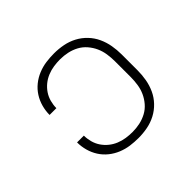

<svg xmlns="http://www.w3.org/2000/svg" viewBox="-130 -690 860 860"><g transform="rotate(-45 300.0 -260.0)"><path d="M302 8Q276 8 250.5 4.5Q225 1 200.5 -9Q176 -19 155.5 -35.5Q135 -52 121 -74Q107 -96 100 -121.5Q93 -147 93 -173H136Q136 -153 141.5 -132.5Q147 -112 158.5 -95Q170 -78 186 -65Q202 -52 221.5 -44Q241 -36 261.5 -33Q282 -30 302 -30Q326 -30 349 -35Q372 -40 392.5 -51Q413 -62 428.5 -80Q444 -98 453.5 -119Q463 -140 466.5 -163.5Q470 -187 470 -210V-310Q470 -333 466.5 -356.5Q463 -380 453.5 -401Q444 -422 428.5 -440Q413 -458 392.5 -469Q372 -480 349 -485Q326 -490 302 -490Q282 -490 261.5 -487Q241 -484 221.5 -476Q202 -468 186 -455Q170 -442 158.5 -425Q147 -408 141.5 -387.5Q136 -367 136 -347H93Q93 -373 100 -398.5Q107 -424 121 -446Q135 -468 155.5 -484.5Q176 -501 200.5 -511Q225 -521 250.5 -524.5Q276 -528 302 -528Q331 -528 359.5 -522.5Q388 -517 413.5 -503.5Q439 -490 459 -469Q479 -448 491 -422Q503 -396 508 -367.5Q513 -339 513 -310V-210Q513 -181 508 -152.5Q503 -124 491 -98Q479 -72 459 -51Q439 -30 413.5 -16.5Q388 -3 359.5 2.5Q331 8 302 8Z"/></g></svg>

Font: Iosevka SS04 XLt Ex
Style: Regular
Weight: 200
Width: 7
Monospace: yes
Designer: Belleve Invis
Foundry: Belleve Invis
Version: Version 19.0.0; ttfautohint (v1.8.4)